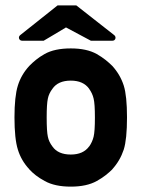

<svg xmlns="http://www.w3.org/2000/svg" viewBox="-20 -693 540 719"><path d="M63 -540.5Q58.6 -540.5 55.7 -542.7Q52.7 -544.9 51.5 -548.3Q50.3 -551.8 51.3 -555.2Q52.2 -558.6 55.7 -561.5L195.8 -672.9H265.6L407.7 -561.5Q411.1 -558.6 412.1 -555.2Q413.1 -551.8 412.1 -548.3Q411.1 -544.9 408.2 -542.7Q405.3 -540.5 400.9 -540.5H320.3L227.1 -590.3Q206.5 -577.6 185.3 -565.2Q164.1 -552.7 143.6 -540.5ZM34.2 -253.4Q34.2 -332 46.9 -372.6Q59.6 -413.6 89.8 -446.3Q101.1 -458 115 -469.2Q128.9 -480.5 147 -490.7Q184.1 -511.7 245.1 -511.7Q304.7 -511.7 342.3 -490.7Q360.8 -480 375 -468.8Q389.2 -457.5 400.4 -446.3Q430.2 -413.6 443.4 -372.6Q455.6 -334 455.6 -253.4Q455.6 -171.4 443.4 -132.8Q429.7 -91.3 400.4 -59.1H400.9Q389.6 -47.9 375.2 -36.6Q360.8 -25.4 342.3 -15.1Q304.7 5.9 245.1 5.9Q185.1 5.9 147.5 -15.1Q128.4 -25.4 114 -36.6Q99.6 -47.9 89.4 -59.1H89.8Q59.6 -91.3 46.9 -132.8Q34.2 -173.3 34.2 -253.4ZM335.4 -252.4Q335.4 -278.8 334.2 -296.4Q333 -314 330.6 -323.7Q326.2 -343.3 313.5 -360.8L314 -360.4Q292 -391.1 245.1 -391.1Q197.3 -391.1 176.3 -360.4Q169.9 -352.1 165.5 -342.8Q161.1 -333.5 159.2 -323.7Q154.8 -303.7 154.8 -253.4Q154.8 -200.7 159.2 -181.2Q161.1 -171.4 165.5 -162.1Q169.9 -152.8 176.3 -144.5Q197.3 -114.3 245.1 -114.3Q292 -114.3 314 -145V-144.5Q325.7 -161.1 330.6 -181.2Q333 -191.4 334.2 -209Q335.4 -226.6 335.4 -252.4Z"/></svg>

Font: Alte DIN 1451 Mittelschrift
Style: Bold
Weight: 700
Designer: Peter Wiegel
Foundry: Peter Wiegel
Version: Version 1.003